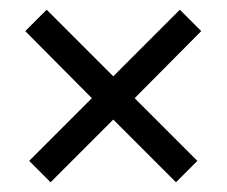

<svg xmlns="http://www.w3.org/2000/svg" viewBox="-20 -428 466 395"><path d="M350 -408 394 -364 257 -226 386 -97 342 -53 213 -182 84 -53 40 -97 169 -226 32 -364 76 -408 213 -271Z"/></svg>

Font: Almarai
Style: Regular
Weight: 400
Designer: Boutros International 2019
Foundry: Created by Boutros International 2019
Version: Version 1.10